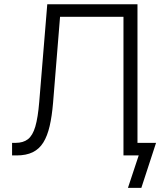

<svg xmlns="http://www.w3.org/2000/svg" viewBox="-20 -748 771 924"><path d="M38.1 0V-60.5H55.2Q91.8 -60.5 114.5 -78.1Q137.2 -95.7 149.9 -138.7Q162.6 -181.6 168.9 -258.3L207.5 -727.5H641.6V0H574.2V-667H269L235.4 -253.4Q230 -189 219 -141.4Q208 -93.8 188.5 -62.3Q168.9 -30.8 137.5 -15.4Q106 0 60.1 0ZM595.7 156.2 647.5 0H606V-60.5H731L660.2 156.2Z"/></svg>

Font: Inter 24pt Light
Style: Regular
Weight: 300
Designer: Rasmus Andersson
Foundry: rsms
Version: Version 4.001;git-66647c0bb